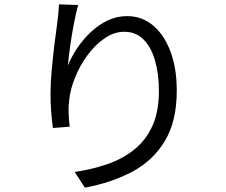

<svg xmlns="http://www.w3.org/2000/svg" viewBox="-20 -812 1040 882"><path d="M339 -789Q329 -753 319 -701Q309 -649 302 -597.5Q295 -546 292 -511Q307 -549 333.5 -589Q360 -629 395.5 -663Q431 -697 473.5 -717.5Q516 -738 564 -738Q631 -738 682 -696Q733 -654 762.5 -577Q792 -500 792 -395Q792 -256 738 -165.5Q684 -75 589 -24Q494 27 370 50L323 -22Q404 -34 474.5 -58.5Q545 -83 598 -126Q651 -169 680.5 -234.5Q710 -300 710 -394Q710 -473 692 -534.5Q674 -596 639 -631Q604 -666 551 -666Q504 -666 460.5 -636Q417 -606 382 -558.5Q347 -511 325 -456.5Q303 -402 298 -353Q294 -324 295 -296Q296 -268 300 -230L223 -224Q219 -253 215.5 -293.5Q212 -334 212 -383Q212 -431 217.5 -490.5Q223 -550 230 -608Q237 -666 243 -706Q246 -729 248 -750.5Q250 -772 251 -792Z"/></svg>

Font: Go Noto Kurrent-Regular
Style: Regular
Weight: 400
Designer: Monotype Design Team
Foundry: Monotype Imaging Inc.
Version: Version 2.012; ttfautohint (v1.8.4.7-5d5b)